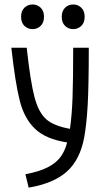

<svg xmlns="http://www.w3.org/2000/svg" viewBox="-20 -653 478 867"><path d="M94.7 133.8Q157.2 122.1 195.3 102.5Q233.4 83 253.4 55.7Q273.4 28.3 283.2 -9.8Q187.5 -24.4 138.7 -70.8Q89.8 -117.2 69.3 -197.8Q48.8 -278.3 31.2 -437.5H100.6Q117.2 -285.2 135.7 -214.8Q154.3 -144.5 189 -114.3Q223.6 -84 295.9 -71.3Q304.7 -131.8 307.6 -212.9Q310.5 -293.9 310.5 -437.5H380.9Q380.9 -266.6 376 -179.7Q371.1 -92.8 360.4 -33.2Q341.8 67.4 282.7 121.1Q223.6 174.8 109.4 194.3ZM127 -521.5Q105.5 -521.5 90.3 -536.1Q75.2 -550.8 75.2 -577.1Q75.2 -603.5 90.3 -618.2Q105.5 -632.8 127 -632.8Q148.4 -632.8 163.6 -618.2Q178.7 -603.5 178.7 -577.1Q178.7 -550.8 163.6 -536.1Q148.4 -521.5 127 -521.5ZM310.5 -521.5Q289.1 -521.5 273.9 -536.1Q258.8 -550.8 258.8 -577.1Q258.8 -603.5 273.9 -618.2Q289.1 -632.8 310.5 -632.8Q332 -632.8 347.2 -618.2Q362.3 -603.5 362.3 -577.1Q362.3 -550.8 347.2 -536.1Q332 -521.5 310.5 -521.5Z"/></svg>

Font: Sudo Variable
Style: Regular
Weight: 400
Monospace: yes
Designer: Jens Kutilek
Foundry: Jens Kutilek
Version: Version 0.040